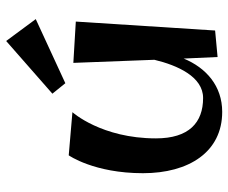

<svg xmlns="http://www.w3.org/2000/svg" viewBox="-79 -638 741 623"><g transform="rotate(-90 291.5 -326.5)"><path d="M399 -459 409 -196C391 -121 354 -38 285 -38C205 -38 154 -84 154 -191C154 -368 239 -462 239 -462L99 -474C99 -474 41 -392 41 -233C41 -84 110 24 240 24C324 24 383 -28 413 -101L418 9L504 1L533 -451ZM470 -677 299 -527 333 -485 541 -581Z"/></g></svg>

Font: Original Surfer
Style: Regular
Weight: 400
Designer: Astigmatic (AOETI)
Foundry: Astigmatic (AOETI)
Version: Version 1.001